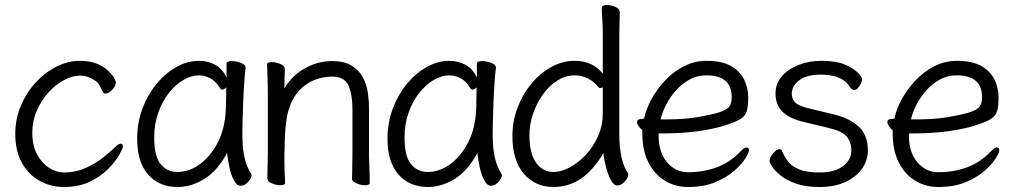

<svg xmlns="http://www.w3.org/2000/svg" viewBox="-20 -729 4040 767"><path d="M471 -143Q471 -137 457 -111.5Q443 -86 414 -56Q385 -26 340.5 -4Q296 18 235 18Q183 18 138.5 -6.5Q94 -31 67.5 -78.5Q41 -126 41 -194Q41 -254 63.5 -307Q86 -360 123 -400Q160 -440 206 -463Q252 -486 298 -486Q339 -486 367 -474.5Q395 -463 411.5 -447Q428 -431 435.5 -417.5Q443 -404 443 -401Q443 -385 428 -370Q413 -355 401 -355Q395 -355 392 -360Q385 -374 378 -387Q371 -400 360 -407Q331 -427 300 -427Q269 -427 235.5 -409Q202 -391 173.5 -359.5Q145 -328 127 -287Q109 -246 109 -199Q109 -147 128.5 -111.5Q148 -76 177 -58Q206 -40 235 -40Q278 -40 315 -55Q352 -70 383.5 -93.5Q415 -117 438 -140Q453 -155 462 -155Q471 -155 471 -143Z M961 -457Q958 -435 955.5 -398.5Q953 -362 951.5 -321.5Q950 -281 949 -246Q948 -211 948 -193Q948 -179 949.5 -151.5Q951 -124 958.5 -93Q966 -62 983 -35Q985 -31 985 -29Q985 -18 971.5 -2.5Q958 13 941 13Q926 13 914.5 -8.5Q903 -30 896.5 -60.5Q890 -91 887 -118Q850 -48 797.5 -15Q745 18 689 18Q616 18 572 -31.5Q528 -81 528 -175Q528 -239 549 -295Q570 -351 605.5 -394Q641 -437 685 -461.5Q729 -486 775 -486Q810 -486 839 -470.5Q868 -455 885 -420V-475Q885 -485 906 -485Q923 -485 942 -478Q961 -471 961 -459ZM884 -380Q875 -371 867 -371Q863 -371 860 -375Q843 -404 820.5 -416Q798 -428 775 -428Q744 -428 712.5 -409.5Q681 -391 654.5 -357.5Q628 -324 612 -278.5Q596 -233 596 -180Q596 -104 622 -73Q648 -42 688 -42Q736 -42 779 -73.5Q822 -105 850.5 -161Q879 -217 882 -291Q883 -305 883 -330Q883 -355 884 -380Z M1386 -17Q1387 -25 1387 -44Q1387 -63 1387.5 -83.5Q1388 -104 1388 -115V-293Q1388 -352 1372 -387.5Q1356 -423 1306 -423Q1272 -423 1237.5 -410Q1203 -397 1175 -367Q1147 -337 1132 -287Q1125 -262 1121.5 -228.5Q1118 -195 1117.5 -162Q1117 -129 1116 -105V-89Q1116 -65 1117 -42Q1118 -19 1119 1Q1119 11 1100 11Q1084 11 1066 3.5Q1048 -4 1048 -17Q1048 -25 1048.5 -46Q1049 -67 1049.5 -87.5Q1050 -108 1050 -115V-364Q1050 -374 1049.5 -395Q1049 -416 1048 -438Q1047 -460 1047 -471Q1047 -481 1066 -481Q1082 -481 1100 -473.5Q1118 -466 1118 -453Q1118 -453 1117.5 -439Q1117 -425 1116.5 -407Q1116 -389 1116 -376Q1148 -429 1199.5 -457Q1251 -485 1306 -485Q1354 -485 1383.5 -467.5Q1413 -450 1428.5 -422Q1444 -394 1449 -361Q1454 -328 1454 -297V-105Q1454 -99 1455 -78Q1456 -57 1456.5 -34Q1457 -11 1457 1Q1457 11 1438 11Q1422 11 1404 3.5Q1386 -4 1386 -16Z M1961 -457Q1958 -435 1955.5 -398.5Q1953 -362 1951.5 -321.5Q1950 -281 1949 -246Q1948 -211 1948 -193Q1948 -179 1949.5 -151.5Q1951 -124 1958.5 -93Q1966 -62 1983 -35Q1985 -31 1985 -29Q1985 -18 1971.5 -2.5Q1958 13 1941 13Q1926 13 1914.5 -8.5Q1903 -30 1896.5 -60.5Q1890 -91 1887 -118Q1850 -48 1797.5 -15Q1745 18 1689 18Q1616 18 1572 -31.5Q1528 -81 1528 -175Q1528 -239 1549 -295Q1570 -351 1605.5 -394Q1641 -437 1685 -461.5Q1729 -486 1775 -486Q1810 -486 1839 -470.5Q1868 -455 1885 -420V-475Q1885 -485 1906 -485Q1923 -485 1942 -478Q1961 -471 1961 -459ZM1884 -380Q1875 -371 1867 -371Q1863 -371 1860 -375Q1843 -404 1820.5 -416Q1798 -428 1775 -428Q1744 -428 1712.5 -409.5Q1681 -391 1654.5 -357.5Q1628 -324 1612 -278.5Q1596 -233 1596 -180Q1596 -104 1622 -73Q1648 -42 1688 -42Q1736 -42 1779 -73.5Q1822 -105 1850.5 -161Q1879 -217 1882 -291Q1883 -305 1883 -330Q1883 -355 1884 -380Z M2388 -593Q2388 -624 2386 -653Q2384 -682 2384 -699Q2384 -704 2390 -706.5Q2396 -709 2404 -709Q2420 -709 2438 -701.5Q2456 -694 2456 -681Q2456 -669 2455 -643.5Q2454 -618 2454 -592V-185Q2454 -142 2463 -100.5Q2472 -59 2488 -39Q2490 -35 2490 -32Q2490 -20 2476 -4Q2462 12 2446 12Q2434 12 2424 -3.5Q2414 -19 2407 -41Q2400 -63 2395.5 -84.5Q2391 -106 2391 -118Q2348 -46 2299 -14Q2250 18 2191 18Q2118 18 2072.5 -35Q2027 -88 2027 -186Q2027 -245 2047.5 -299Q2068 -353 2103 -395Q2138 -437 2182.5 -461.5Q2227 -486 2276 -486Q2314 -486 2343 -471.5Q2372 -457 2388 -434ZM2388 -381Q2384 -377 2378 -377Q2373 -377 2369 -382Q2354 -403 2328.5 -415.5Q2303 -428 2277 -428Q2240 -428 2207 -407.5Q2174 -387 2149 -352Q2124 -317 2109.5 -275Q2095 -233 2095 -189Q2095 -116 2121.5 -79Q2148 -42 2191 -42Q2222 -42 2256.5 -60.5Q2291 -79 2321 -111.5Q2351 -144 2369.5 -186Q2388 -228 2388 -276Z M2611 -196V-186Q2611 -121 2644.5 -81Q2678 -41 2728 -41Q2792 -41 2845.5 -61.5Q2899 -82 2939 -125Q2946 -133 2952 -136.5Q2958 -140 2962 -140Q2972 -140 2972 -128Q2972 -119 2957.5 -96Q2943 -73 2913 -46.5Q2883 -20 2837 -1Q2791 18 2728 18Q2677 18 2635.5 -7.5Q2594 -33 2570 -81Q2546 -129 2546 -195V-209Q2537 -216 2531 -225Q2525 -234 2525 -241Q2525 -254 2544 -254Q2545 -254 2548.5 -254.5Q2552 -255 2553 -255Q2560 -291 2581.5 -331Q2603 -371 2636 -406.5Q2669 -442 2711.5 -464Q2754 -486 2803 -486Q2865 -486 2901.5 -464.5Q2938 -443 2953.5 -409.5Q2969 -376 2969 -340Q2969 -306 2963.5 -286Q2958 -266 2938 -253.5Q2918 -241 2873 -227Q2828 -213 2765.5 -204.5Q2703 -196 2624 -196ZM2639 -252Q2713 -252 2763 -260.5Q2813 -269 2846 -278Q2882 -289 2892.5 -302Q2903 -315 2903 -341Q2903 -428 2802 -428Q2765 -428 2734 -411Q2703 -394 2679.5 -367Q2656 -340 2640.5 -309.5Q2625 -279 2619 -252Z M3190 -242Q3134 -255 3106 -282.5Q3078 -310 3078 -356Q3078 -395 3103 -424Q3128 -453 3170 -469.5Q3212 -486 3261 -486Q3321 -486 3356.5 -470.5Q3392 -455 3408 -437.5Q3424 -420 3424 -413Q3424 -407 3419.5 -396.5Q3415 -386 3407.5 -377.5Q3400 -369 3391 -369Q3385 -369 3375 -382Q3360 -405 3337.5 -415.5Q3315 -426 3294 -428.5Q3273 -431 3261 -431Q3203 -431 3173 -408.5Q3143 -386 3143 -354Q3143 -334 3156.5 -320Q3170 -306 3211 -296L3307 -273Q3372 -258 3409.5 -224Q3447 -190 3447 -128Q3447 -88 3423.5 -55Q3400 -22 3357 -2Q3314 18 3255 18Q3197 18 3158.5 4Q3120 -10 3097 -29Q3074 -48 3064 -64Q3054 -80 3054 -85Q3054 -100 3068.5 -116.5Q3083 -133 3094 -133Q3101 -133 3104 -126Q3112 -106 3126.5 -86Q3141 -66 3171 -53Q3201 -40 3255 -40Q3316 -40 3348.5 -66Q3381 -92 3381 -126Q3381 -161 3363 -183Q3345 -205 3290 -218Z M3611 -196V-186Q3611 -121 3644.5 -81Q3678 -41 3728 -41Q3792 -41 3845.5 -61.5Q3899 -82 3939 -125Q3946 -133 3952 -136.5Q3958 -140 3962 -140Q3972 -140 3972 -128Q3972 -119 3957.5 -96Q3943 -73 3913 -46.5Q3883 -20 3837 -1Q3791 18 3728 18Q3677 18 3635.5 -7.5Q3594 -33 3570 -81Q3546 -129 3546 -195V-209Q3537 -216 3531 -225Q3525 -234 3525 -241Q3525 -254 3544 -254Q3545 -254 3548.5 -254.5Q3552 -255 3553 -255Q3560 -291 3581.5 -331Q3603 -371 3636 -406.5Q3669 -442 3711.5 -464Q3754 -486 3803 -486Q3865 -486 3901.5 -464.5Q3938 -443 3953.5 -409.5Q3969 -376 3969 -340Q3969 -306 3963.5 -286Q3958 -266 3938 -253.5Q3918 -241 3873 -227Q3828 -213 3765.5 -204.5Q3703 -196 3624 -196ZM3639 -252Q3713 -252 3763 -260.5Q3813 -269 3846 -278Q3882 -289 3892.5 -302Q3903 -315 3903 -341Q3903 -428 3802 -428Q3765 -428 3734 -411Q3703 -394 3679.5 -367Q3656 -340 3640.5 -309.5Q3625 -279 3619 -252Z"/></svg>

Font: Moon Stars Kai T HW
Style: Regular
Weight: 400
Designer: GuiWonder
Version: Version 1.101